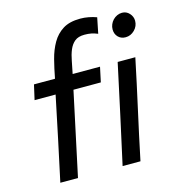

<svg xmlns="http://www.w3.org/2000/svg" viewBox="-110 -841 856 935"><g transform="rotate(-15 317.5 -373.5)"><path d="M62 0ZM79 -496H185Q194 -544 205.5 -589Q217 -634 237.5 -669.5Q258 -705 291.5 -726Q325 -747 379 -747Q400 -747 421 -743Q442 -739 461 -732Q457 -712 453 -692.5Q449 -673 445 -653Q428 -660 413 -663Q398 -666 379 -666Q347 -666 329.5 -651.5Q312 -637 302 -613Q292 -589 286.5 -558.5Q281 -528 274 -496H412Q408 -477 404 -458.5Q400 -440 396 -421H258Q235 -315 213 -210.5Q191 -106 168 0H79Q102 -106 124 -210.5Q146 -315 168 -421H62Q67 -440 70.5 -458.5Q74 -477 79 -496ZM570 -602Q547 -602 532.5 -617Q518 -632 518 -655Q518 -668 523 -680Q528 -692 537 -701.5Q546 -711 558 -716.5Q570 -722 583 -722Q605 -722 620 -705.5Q635 -689 635 -668Q635 -641 615.5 -621.5Q596 -602 570 -602ZM590 -496Q564 -371 536.5 -248Q509 -125 483 0H393Q421 -125 447.5 -248Q474 -371 501 -496Z"/></g></svg>

Font: Rosa Sans
Style: Italic
Weight: 400
Italic angle: -12°
Designer: Pentagram / MCKL
Foundry: Pentagram / MCKL
Version: Version 1.005;September 16, 2019;FontCreator 11.5.0.2425 64-